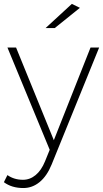

<svg xmlns="http://www.w3.org/2000/svg" viewBox="-31 -763 525 978"><path d="M-11.2 165 6.8 128.9Q41 152.8 85.9 152.8Q121.6 152.8 150.6 128.7Q179.7 104.5 198.2 59.1L222.2 0L6.8 -521H50.8L243.2 -48.8L430.2 -521H474.1L231.9 75.2Q208 133.8 170.9 164.3Q133.8 194.8 87.9 194.8Q28.8 194.8 -11.2 165ZM201.2 -620.1 335 -743.2 376 -723.1 248 -620.1Z"/></svg>

Font: Trueno UltraLight
Style: Regular
Weight: 250
Designer: Julieta Ulanovsky
Foundry: Julieta Ulanovsky
Version: Version 3.001b | FøM Fix